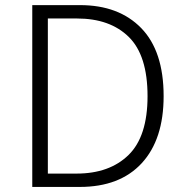

<svg xmlns="http://www.w3.org/2000/svg" viewBox="-20 -738 712 758"><path d="M107.4 0V-717.8H295.9Q449.2 -717.8 537.6 -627Q626 -536.1 626 -358.4Q626 -187.5 539.6 -93.8Q453.1 0 294.9 0ZM168.9 -52.7H282.2Q412.1 -52.7 487.3 -126Q562.5 -199.2 562.5 -358.4Q562.5 -519.5 488.3 -592.3Q414.1 -665 284.2 -665H168.9Z"/></svg>

Font: Gothic A1 Light
Style: Regular
Weight: 300
Version: Version 2.50